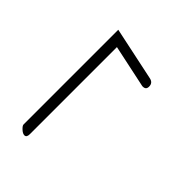

<svg xmlns="http://www.w3.org/2000/svg" viewBox="-3 -552 814 814"><g transform="rotate(-45 404.0 -145.5)"><path d="M591 -14Q572 -14 572 -33V-36L613 -229H91Q71 -229 71 -242Q71 -252 82 -264Q94 -277 101 -277H669L618 -36Q613 -14 591 -14Z"/></g></svg>

Font: Imperial Script
Style: Regular
Weight: 400
Designer: Robert E. Leuschke
Foundry: Robert E. Leuschke
Version: Version 1.010; ttfautohint (v1.8.3)